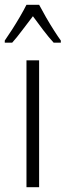

<svg xmlns="http://www.w3.org/2000/svg" viewBox="-43 -785 275 805"><path d="M121 0H68V-532H121ZM121 -765Q133 -742 150 -712.5Q167 -683 184 -656.5Q201 -630 212 -615V-606H182Q161 -629 138.5 -658.5Q116 -688 95 -717Q74 -690 50.5 -658.5Q27 -627 8 -606H-23V-615Q-9 -635 8 -661.5Q25 -688 41 -715.5Q57 -743 68 -765Z"/></svg>

Font: Noto Sans ExtraCondensed Light
Style: Regular
Weight: 300
Width: 2
Designer: Monotype Design Team
Foundry: Monotype Imaging Inc.
Version: Version 2.013; ttfautohint (v1.8.4.7-5d5b)